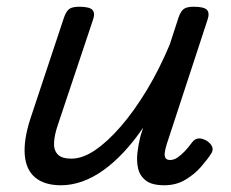

<svg xmlns="http://www.w3.org/2000/svg" viewBox="-20 -535 686 570"><path d="M161 15Q112 15 84.5 -8Q57 -31 53.5 -75.5Q50 -120 70 -182L170 -483Q177 -503 186.5 -509Q196 -515 215 -515Q246 -515 254.5 -505.5Q263 -496 256 -476L152 -165Q142 -136 140.5 -113Q139 -90 151 -77Q163 -64 192 -64Q225 -64 262 -89Q299 -114 338.5 -159.5Q378 -205 415.5 -267Q453 -329 484 -403L510 -483Q517 -503 526.5 -509Q536 -515 555 -515Q586 -515 594.5 -505.5Q603 -496 596 -476L475 -107Q470 -91 469 -80.5Q468 -70 472 -65Q476 -60 485 -60Q496 -60 506.5 -67Q517 -74 528 -85.5Q539 -97 550 -112Q558 -123 569 -124Q580 -125 594 -117Q608 -107 610.5 -97.5Q613 -88 607 -79Q596 -62 577 -40Q558 -18 530.5 -1.5Q503 15 468 15Q431 15 413 1Q395 -13 390 -35Q385 -57 388 -82Q391 -107 397 -131L405 -156Q377 -115 347 -83Q317 -51 286 -29Q255 -7 223.5 4Q192 15 161 15Z"/></svg>

Font: Playwrite AU TAS
Style: Regular
Weight: 400
Designer: Veronika Burian, José Scaglione
Foundry: TypeTogether
Version: Version 1.002